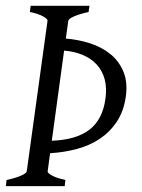

<svg xmlns="http://www.w3.org/2000/svg" viewBox="-20 -635 484 655"><path d="M339.4 -295.9Q345.2 -335.4 336.9 -365.2Q328.6 -395 309.3 -415.5Q290 -436 261.7 -447.8Q233.4 -459.5 198.7 -462.4L156.7 -154.8Q240.7 -158.2 285.2 -192.6Q329.6 -227.1 339.4 -295.9ZM0 0 2.4 -21Q33.7 -27.8 52 -35.9Q70.3 -43.9 71.3 -50.8L142.1 -564Q143.1 -569.8 127.9 -578.6Q112.8 -587.4 82 -594.2L84.5 -615.2H285.2L282.2 -594.2Q251.5 -587.4 232.7 -579.1Q213.9 -570.8 212.9 -564L204.6 -503.4Q247.6 -500 287.6 -487.1Q327.6 -474.1 356.9 -450.2Q386.2 -426.3 401.1 -390.4Q416 -354.5 409.2 -305.2Q401.9 -255.4 378.7 -220.2Q355.5 -185.1 321 -161.9Q286.6 -138.7 242.9 -127Q199.2 -115.2 150.9 -112.3L142.6 -50.8Q141.6 -44.9 157 -36.4Q172.4 -27.8 203.1 -21L200.7 0Z"/></svg>

Font: Gentium Plus
Style: Italic
Weight: 400
Italic angle: -8°
Designer: J. Victor Gaultney, Annie Olsen, Iska Routamaa
Foundry: SIL International
Version: Version 1.510